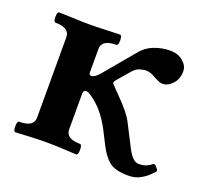

<svg xmlns="http://www.w3.org/2000/svg" viewBox="-85 -525 679 635"><g transform="rotate(20 254.5 -207.0)"><path d="M424 11Q377 11 356 -6Q335 -23 318 -57L292 -108Q276 -137 258.5 -158Q241 -179 218 -195Q212 -199 207.5 -201.5Q203 -204 198.3 -204Q188 -204 188 -191.5V-73H75V-343H188V-267Q188 -257 196 -257Q208 -257 224 -276L312 -381Q330 -404 357.5 -414.5Q385 -425 413 -425Q442 -425 459.5 -409.5Q477 -394 477 -376Q477 -347.7 460.8 -330.4Q444.7 -313 426 -313Q419 -313 413 -315.8Q407 -318.5 396 -324Q384 -331 376.3 -333.5Q368.6 -336 359 -336Q355 -336 341 -332.5Q327 -329 315 -315L279 -273Q272 -265.6 272 -261Q272 -259 282.5 -248Q293 -237 304 -226Q325 -205 339.5 -187Q354 -169 361 -155L402 -75Q422 -37 442 -37Q460 -37 471.5 -42.5Q483 -48 488 -53Q490.2 -55 494.1 -53.5Q498 -52 501 -47Q506 -43 507 -39Q508 -35 507 -33Q504 -30 493 -19Q482 -8 464.5 1.5Q447 11 424 11ZM24 4Q17 4 17 -14.5Q17 -33 24 -33Q75 -33 75 -66V-99H188V-66Q188 -33 238 -33Q245 -33 245 -14.5Q245 4 238 4Q198 2 177.5 1Q157 0 131.5 0Q106 0 85 1Q64 2 24 4ZM75 -316V-349Q75 -382 25 -382Q18 -382 18 -400Q18 -418 25 -418Q65 -417 86 -416Q107 -415 132 -415Q158 -415 178.5 -416Q199 -417 239 -418Q246 -418 246 -399.5Q246 -382 239 -382Q188 -382 188 -349V-316Z"/></g></svg>

Font: Junicode VF
Style: Regular
Weight: 400
Designer: Peter S. Baker
Version: Version 2.213